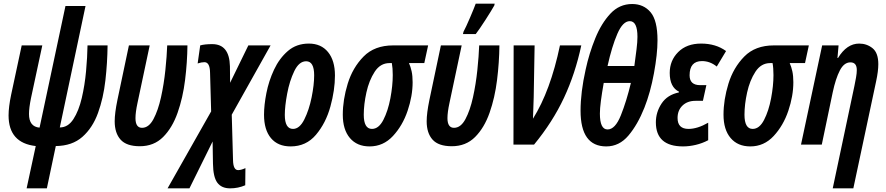

<svg xmlns="http://www.w3.org/2000/svg" viewBox="-20 -793 4859 1053"><path d="M237 240 286 8Q376 7 432 -42.5Q488 -92 517.5 -173.5Q547 -255 558 -352Q569 -449 570 -544H460Q459 -480 452 -403Q445 -326 428.5 -255.5Q412 -185 382.5 -139.5Q353 -94 308 -94L449 -760H339L197 -93Q139 -98 139 -168Q139 -201 150 -255L212 -544H99L41 -273Q27 -206 27 -160Q27 -9 176 8L126 240Z M1008 -544H897Q895 -486 887 -409Q879 -332 863 -259.5Q847 -187 821.5 -139.5Q796 -92 759 -92Q723 -92 723 -145Q723 -177 734 -228L801 -544H687L624 -245Q609 -172 609 -128Q609 -63 641.5 -27Q674 9 747 9Q824 9 874.5 -41.5Q925 -92 954 -174.5Q983 -257 995 -354Q1007 -451 1008 -544Z M1019 240 1146 -17 1148 104Q1149 178 1172 209Q1195 240 1242 240Q1286 240 1325 223L1326 129Q1302 140 1286 140Q1259 140 1258 85L1251 -164L1464 -544H1342L1242 -339L1241 -430Q1238 -551 1144 -551Q1103 -551 1078 -544L1064 -445Q1085 -452 1101 -452Q1131 -452 1132 -395L1138 -182L899 240Z M1817 -379Q1817 -461 1779 -507.5Q1741 -554 1674 -554Q1606 -554 1559 -513.5Q1512 -473 1483 -411Q1454 -349 1441 -282.5Q1428 -216 1428 -164Q1428 -81 1466 -35.5Q1504 10 1574 10Q1659 10 1713 -54Q1767 -118 1792 -208.5Q1817 -299 1817 -379ZM1542 -163Q1542 -210 1555 -279.5Q1568 -349 1594 -403Q1620 -457 1659 -457Q1703 -457 1703 -380Q1703 -328 1689 -259Q1675 -190 1649 -138Q1623 -86 1587 -86Q1542 -86 1542 -163Z M2243 -342Q2243 -377 2237.5 -402Q2232 -427 2223 -447H2307L2328 -544H2136Q2034 -544 1974 -483Q1914 -422 1887 -334Q1860 -246 1860 -164Q1860 -82 1899 -36Q1938 10 2007 10Q2082 10 2135 -47Q2188 -104 2215.5 -185.5Q2243 -267 2243 -342ZM1975 -164Q1975 -220 1989.5 -286Q2004 -352 2035 -399.5Q2066 -447 2116 -447H2129Q2134 -420 2134 -381Q2134 -323 2121 -254Q2108 -185 2082.5 -135.5Q2057 -86 2020 -86Q1975 -86 1975 -164Z M2589 -606Q2609 -632 2642.5 -684Q2676 -736 2691 -763L2693 -773H2589Q2580 -748 2557.5 -695.5Q2535 -643 2522 -619L2519 -606ZM2719 -544H2608Q2606 -486 2598 -409Q2590 -332 2574 -259.5Q2558 -187 2532.5 -139.5Q2507 -92 2470 -92Q2434 -92 2434 -145Q2434 -177 2445 -228L2512 -544H2398L2335 -245Q2320 -172 2320 -128Q2320 -63 2352.5 -27Q2385 9 2458 9Q2535 9 2585.5 -41.5Q2636 -92 2665 -174.5Q2694 -257 2706 -354Q2718 -451 2719 -544Z M2909 0Q3011 -124 3073 -256.5Q3135 -389 3168 -544H3051Q2999 -295 2903 -142Q2904 -169 2905 -199.5Q2906 -230 2907 -259L2912 -544H2797L2796 0Z M3514 -202Q3547 -285 3566.5 -391Q3586 -497 3586 -572Q3586 -681 3548 -726Q3510 -771 3447 -771Q3377 -771 3327.5 -718Q3278 -665 3244.5 -582.5Q3211 -500 3192 -412Q3164 -287 3164 -186Q3164 10 3305 10Q3376 10 3426.5 -49.5Q3477 -109 3514 -202ZM3434 -677Q3476 -677 3476 -591Q3476 -563 3471 -523Q3466 -483 3459 -431H3312Q3336 -539 3366 -608Q3396 -677 3434 -677ZM3270 -170Q3270 -197 3275.5 -239.5Q3281 -282 3291 -338H3440Q3416 -238 3385 -160.5Q3354 -83 3312 -83Q3270 -83 3270 -170Z M3864 -24V-120Q3805 -86 3756 -86Q3696 -86 3696 -146Q3696 -188 3723 -214Q3750 -240 3794 -240H3835L3854 -326H3820Q3762 -326 3762 -380Q3762 -458 3830 -458Q3874 -458 3911 -428L3962 -513Q3906 -554 3825 -554Q3746 -554 3699.5 -507.5Q3653 -461 3653 -393Q3653 -315 3704 -290L3703 -286Q3640 -273 3608.5 -225.5Q3577 -178 3577 -122Q3577 10 3726 10Q3760 10 3796 1.5Q3832 -7 3864 -24Z M4331 -342Q4331 -377 4325.5 -402Q4320 -427 4311 -447H4395L4416 -544H4224Q4122 -544 4062 -483Q4002 -422 3975 -334Q3948 -246 3948 -164Q3948 -82 3987 -36Q4026 10 4095 10Q4170 10 4223 -47Q4276 -104 4303.5 -185.5Q4331 -267 4331 -342ZM4063 -164Q4063 -220 4077.5 -286Q4092 -352 4123 -399.5Q4154 -447 4204 -447H4217Q4222 -420 4222 -381Q4222 -323 4209 -254Q4196 -185 4170.5 -135.5Q4145 -86 4108 -86Q4063 -86 4063 -164Z M4660 240 4785 -347Q4797 -403 4797 -441Q4797 -503 4765.5 -528.5Q4734 -554 4692 -554Q4624 -554 4576 -475H4573L4579 -544H4489L4373 0H4487L4547 -287Q4563 -362 4586 -406.5Q4609 -451 4644 -451Q4679 -451 4679 -409Q4679 -392 4675 -369Q4671 -346 4666 -322L4547 240Z"/></svg>

Font: Noto Sans Display Condensed
Style: Bold Italic
Weight: 700
Width: 3
Designer: Monotype Design team
Foundry: Monotype Imaging Inc.
Version: 1.000